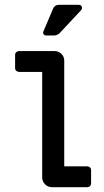

<svg xmlns="http://www.w3.org/2000/svg" viewBox="-20 -781 434 801"><path d="M197 0Q180 0 168 -12Q156 -24 156 -41V-481H60Q53 -481 48 -485.5Q43 -490 43 -497V-552Q43 -559 48 -563.5Q53 -568 60 -568H207Q224 -568 236 -556.5Q248 -545 248 -528V-87H344Q351 -87 355.5 -82.5Q360 -78 360 -71V-16Q360 -9 355.5 -4.5Q351 0 344 0ZM173 -633Q165 -633 161.5 -639Q158 -645 162 -652L201 -744Q204 -752 210.5 -756.5Q217 -761 227 -761H307Q322 -761 322 -748Q322 -742 317 -737L229 -643Q225 -639 219 -636Q213 -633 205 -633Z"/></svg>

Font: Miriam Libre Medium
Style: Regular
Weight: 500
Version: Version 2.000